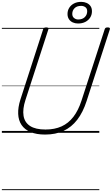

<svg xmlns="http://www.w3.org/2000/svg" viewBox="-20 -1424 1199 2059"><path d="M464 19Q370 19 307 -8Q244 -35 211 -84Q178 -133 175 -202.5Q172 -272 199 -357L443 -1111Q446 -1121 453 -1125.5Q460 -1130 476 -1130Q490 -1130 496.5 -1125.5Q503 -1121 499 -1110L253 -352Q221 -254 232.5 -182.5Q244 -111 302.5 -73Q361 -35 468 -35Q566 -35 640 -68.5Q714 -102 767 -171Q820 -240 854 -345L1103 -1111Q1106 -1121 1113 -1125.5Q1120 -1130 1135 -1130Q1165 -1130 1158 -1110L909 -341Q870 -220 808.5 -140Q747 -60 661.5 -20.5Q576 19 464 19ZM817 -1172Q786 -1172 760.5 -1183.5Q735 -1195 719.5 -1218Q704 -1241 704 -1274Q704 -1311 722.5 -1340.5Q741 -1370 774 -1387Q807 -1404 851 -1404Q883 -1404 909 -1392.5Q935 -1381 950.5 -1359Q966 -1337 966 -1303Q966 -1265 947 -1235.5Q928 -1206 895 -1189Q862 -1172 817 -1172ZM818 -1215Q864 -1215 889.5 -1240.5Q915 -1266 915 -1303Q915 -1333 895.5 -1347Q876 -1361 850 -1361Q804 -1361 779.5 -1336Q755 -1311 755 -1275Q755 -1246 774.5 -1230.5Q794 -1215 818 -1215ZM0 605H1045V615H0ZM0 -20H1045V0H0ZM0 -505H1045V-500H0ZM0 -1125H1045V-1115H0Z"/></svg>

Font: Playwrite CU Guides
Style: Regular
Weight: 400
Designer: Veronika Burian, José Scaglione
Foundry: TypeTogether
Version: Version 1.003